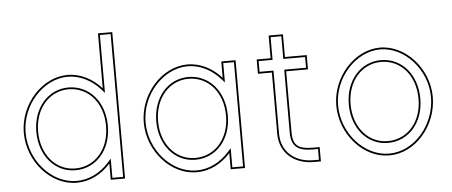

<svg xmlns="http://www.w3.org/2000/svg" viewBox="-53 -924 2520 1070"><g transform="rotate(-5 1207.0 -389.5)"><path d="M66 -282C66 -122 191 20 336 20C336.5 20 337 20 337.5 20C410.1 20 477.1 -15.5 526 -70.9V-20V20H606V-20V-282V-285.7V-759V-799H526V-759V-491.5C476.5 -547.1 408.6 -583 336 -583C192 -582 66 -441 66 -282ZM146 -282C146 -411 227 -503 336 -503C446 -502 526 -411 526 -282V-277.3C525 -148.8 443.7 -60 336 -60C335.4 -60 334.9 -60 334.3 -60C227.1 -60 146 -152.7 146 -282ZM76 -282C76 -436.2 198.7 -572 336 -573C405.3 -573 470.6 -538.7 518.5 -484.8L536 -465.2V-789H596V10H536V-97.3L518.5 -77.5C471.1 -23.9 406.7 10 337.5 10C337 10 336.7 10 336 10C197.7 10 76 -126.6 76 -282ZM136 -282C136 -148.7 220.5 -50 334.3 -50C334.8 -50 335.6 -50 336 -50C450.1 -50 535 -144.5 536 -277.3V-282C536 -415.1 452.6 -511.9 336 -513C220.5 -513 136 -415.1 136 -282Z M737 -281C737 -122 862 20 1007 20C1007.5 20 1008 20 1008.5 20C1081.1 20 1148.1 -15.5 1197 -70.8V-20V20H1277V-20V-281V-284.8V-543V-583H1197V-543V-491.3C1147.5 -547.1 1079.6 -583 1007 -583C863 -582 737 -441 737 -281ZM817 -281C817 -411 898 -503 1007 -503C1117 -502 1197 -411 1197 -281V-276.3C1196 -148.8 1114.7 -60 1007 -60C1006.4 -60 1005.9 -60 1005.3 -60C898.1 -60 817 -152.7 817 -281ZM747 -281C747 -436.3 869.7 -572 1007 -573C1076.2 -573 1141.5 -538.8 1189.5 -484.7L1207 -465V-573H1267V10H1207V-97.2L1189.5 -77.4C1142.1 -23.9 1077.7 10 1008.5 10C1008 10 1007.7 10 1007 10C868.6 10 747 -126.7 747 -281ZM807 -281C807 -148.6 891.5 -50 1005.3 -50C1005.8 -50 1006.6 -50 1007 -50C1121 -50 1206 -144.4 1207 -276.3V-281C1207 -415.1 1123.6 -511.9 1007 -513C891.4 -513 807 -415.1 807 -281Z M1552.5 -497H1634.5H1674.5V-577H1634.5H1552.5V-664V-704H1472.5V-664V-577H1434.5H1394.5V-497H1434.5H1472.5V-152C1473.5 -48 1551.5 20 1661.5 20H1701.5V-60H1661.5C1581.5 -60 1553.5 -84 1552.5 -152ZM1542.5 -507V-151.9C1543.6 -78.6 1578.5 -50 1661.5 -50H1691.5V10H1661.5C1555.9 10 1483.4 -54.2 1482.5 -152V-507H1404.5V-567H1482.5V-694H1542.5V-567H1664.5V-507Z M1814 -282C1814 -122 1939 20 2084 20C2084.5 20 2085 20 2085.5 20C2231.9 20 2354 -123.2 2354 -283.9C2354 -441.1 2228.4 -583 2084 -583C1940 -582 1814 -441 1814 -282ZM1894 -282C1894 -411 1975 -503 2084 -503C2195.3 -502 2274 -410.1 2274 -279.6C2274 -149.9 2192.3 -60 2084 -60C2083.4 -60 2082.8 -60 2082.3 -60C1975.1 -60 1894 -152.7 1894 -282ZM1824 -282C1824 -436.2 1946.7 -572 2084 -573C2221.8 -573 2344 -436.4 2344 -283.9C2344 -127.7 2225.2 10 2085.5 10C2085 10 2084.7 10 2084 10C1945.7 10 1824 -126.6 1824 -282ZM1884 -282C1884 -148.6 1968.5 -50 2082.3 -50C2082.8 -50 2083.6 -50 2084 -50C2198.8 -50 2284 -145.7 2284 -279.6C2284 -414 2202 -511.9 2084 -513C1968.5 -513 1884 -415.1 1884 -282Z"/></g></svg>

Font: Nordica Advanced
Style: RegularOL
Weight: 300
Version: Version 1.07